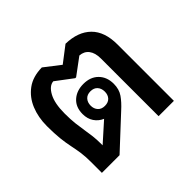

<svg xmlns="http://www.w3.org/2000/svg" viewBox="-130 -742 922 922"><g transform="rotate(-45 331.0 -281.0)"><path d="M90 0V-76Q90 -111 86 -139Q82 -167 76 -195Q70 -223 66 -258.5Q62 -294 62 -345Q62 -405 82 -453.5Q102 -502 142 -531.5Q182 -561 244 -562L324 -500L405 -562Q488 -560 533.5 -515Q579 -470 579 -383V0H475V-392Q475 -430 458.5 -451.5Q442 -473 412 -475L327 -412H321L236 -476Q207 -474 186 -435.5Q165 -397 165 -328Q165 -287 168.5 -257.5Q172 -228 176 -204Q180 -180 183 -155.5Q186 -131 186 -100V-91L281 -176Q255 -187 239.5 -210Q224 -233 224 -265Q224 -312 253.5 -338.5Q283 -365 329 -365Q377 -365 405 -336.5Q433 -308 433 -262Q433 -225 415 -199Q397 -173 367 -146L210 0ZM328 -217Q351 -217 363.5 -230.5Q376 -244 376 -266Q376 -288 363.5 -302Q351 -316 328 -316Q305 -316 292.5 -302Q280 -288 280 -266Q280 -245 292.5 -231Q305 -217 328 -217Z"/></g></svg>

Font: Noto Sans Thai Looped Medium
Style: Regular
Weight: 500
Designer: Sasikarn Vongin, Ben Mitchell
Foundry: The Fontpad Ltd
Version: Version 1.001; ttfautohint (v1.8.4.7-5d5b)